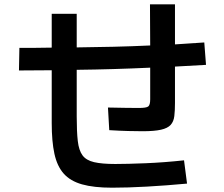

<svg xmlns="http://www.w3.org/2000/svg" viewBox="-20 -821 1040 891"><path d="M68 -494 70 -599Q107 -599 145 -599Q183 -599 220 -600V-757H336V-601Q421 -602 506 -604Q591 -606 677 -610L676 -801H792V-615Q862 -619 928 -624L936 -520Q864 -516 792 -512V-343Q792 -308 789 -282.5Q786 -257 772 -241.5Q758 -226 727 -219Q696 -212 642 -212Q614 -212 574.5 -213Q535 -214 487 -217L481 -322Q525 -321 563.5 -320.5Q602 -320 625 -320Q659 -320 668 -327Q677 -334 677 -360V-507Q591 -503 506 -500.5Q421 -498 336 -497V-280Q336 -210 341 -166.5Q346 -123 363 -100Q380 -77 416.5 -68.5Q453 -60 515 -60Q571 -60 656 -63.5Q741 -67 834 -77L848 31Q751 40 661.5 45Q572 50 500 50Q415 50 360.5 34.5Q306 19 275.5 -15.5Q245 -50 232.5 -107.5Q220 -165 220 -250V-495Q145 -494 68 -494Z"/></svg>

Font: Murecho Medium
Style: Regular
Weight: 500
Designer: Neil Summerour
Foundry: Positype
Version: Version 1.010; ttfautohint (v1.8.3)